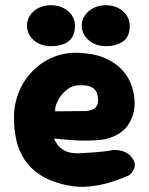

<svg xmlns="http://www.w3.org/2000/svg" viewBox="-20 -704 575 740"><path d="M244 11Q178 -2 137 -28.5Q96 -55 73.5 -90.5Q51 -126 42.5 -166Q34 -206 34 -246Q33 -298 51 -345Q69 -392 104 -428.5Q139 -465 187 -484.5Q235 -504 293 -500Q352 -496 391.5 -477Q431 -458 454.5 -430.5Q478 -403 488 -371.5Q498 -340 499 -310Q500 -263 474.5 -223.5Q449 -184 388 -168Q372 -165 351 -163.5Q330 -162 307.5 -162Q285 -162 264 -163.5Q243 -165 226 -166.5Q209 -168 198.5 -169Q188 -170 188 -170Q192 -160 201.5 -146.5Q211 -133 230 -123Q249 -113 282 -113Q321 -115 346.5 -117Q372 -119 387 -121Q402 -123 408.5 -124.5Q415 -126 415 -126Q415 -126 423 -126Q431 -126 443 -124Q455 -122 468 -115Q481 -108 490 -94Q501 -79 499.5 -66.5Q498 -54 492.5 -45Q487 -36 481 -31.5Q475 -27 475 -27Q475 -27 454.5 -18.5Q434 -10 400.5 0Q367 10 326 14.5Q285 19 244 11ZM193 -275 315 -276Q315 -276 319 -277Q323 -278 330 -279.5Q337 -281 343.5 -285.5Q350 -290 354 -298Q358 -306 358 -318Q358 -338 350.5 -351.5Q343 -365 326 -371Q309 -377 278 -375Q259 -373 243 -362Q227 -351 215 -335Q203 -319 197 -302.5Q191 -286 193 -275ZM388 -526Q362 -526 341 -536.5Q320 -547 307.5 -565Q295 -583 295 -605Q295 -627 307.5 -645Q320 -663 341 -673.5Q362 -684 388 -684Q414 -684 435 -673.5Q456 -663 468 -645Q480 -627 480 -605Q480 -561 453 -543.5Q426 -526 388 -526ZM176 -526Q150 -526 129 -536.5Q108 -547 96 -565Q84 -583 84 -605Q84 -627 96 -645Q108 -663 129 -673.5Q150 -684 176 -684Q202 -684 223.5 -673.5Q245 -663 257 -645Q269 -627 269 -605Q269 -576 257 -558.5Q245 -541 223.5 -533.5Q202 -526 176 -526Z"/></svg>

Font: Sour Gummy Black ExtraBold
Style: Regular
Weight: 800
Version: Version 1.000